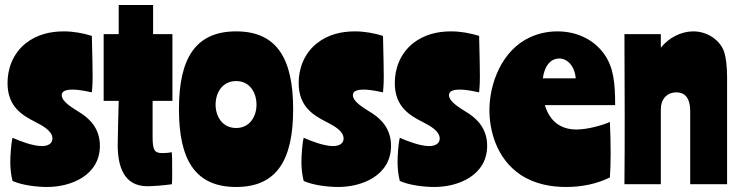

<svg xmlns="http://www.w3.org/2000/svg" viewBox="-20 -734 2940 765"><path d="M82 -561C30 -519 10 -459 10 -403C10 -308 70 -274 121 -248C148 -234 189 -213 189 -182C189 -164 174 -152 147 -152C111 -152 59 -172 30 -185C24 -161 21 -113 21 -88C21 -63 24 -36 30 -13C70 5 130 11 168 11C264 11 378 -36 378 -153C378 -220 340 -258 304 -282C273 -302 226 -327 226 -355C226 -372 245 -377 269 -377C301 -377 340 -367 346 -366C347 -380 349 -392 349 -432C349 -460 348 -510 346 -591C311 -602 272 -609 234 -609C181 -609 127 -597 82 -561Z M453 -598H393V-332H453C452 -293 449 -190 449 -157C449 -75 471 8 567 8C586 8 632 5 665 0C666 -8 666 -31 666 -56C666 -85 666 -119 664 -128C656 -125 636 -124 627 -124C594 -124 588 -137 588 -192V-332H667V-598H590V-714H453Z M921 -609C757 -609 693 -499 693 -299C693 -98 757 11 921 11C1084 11 1148 -98 1148 -299C1148 -499 1084 -609 921 -609ZM921 -224C866 -224 839 -270 839 -317C839 -365 866 -411 921 -411C975 -411 1002 -365 1002 -317C1002 -270 975 -224 921 -224Z M1242 -561C1190 -519 1170 -459 1170 -403C1170 -308 1230 -274 1281 -248C1308 -234 1349 -213 1349 -182C1349 -164 1334 -152 1307 -152C1271 -152 1219 -172 1190 -185C1184 -161 1181 -113 1181 -88C1181 -63 1184 -36 1190 -13C1230 5 1290 11 1328 11C1424 11 1538 -36 1538 -153C1538 -220 1500 -258 1464 -282C1433 -302 1386 -327 1386 -355C1386 -372 1405 -377 1429 -377C1461 -377 1500 -367 1506 -366C1507 -380 1509 -392 1509 -432C1509 -460 1508 -510 1506 -591C1471 -602 1432 -609 1394 -609C1341 -609 1287 -597 1242 -561Z M1625 -561C1573 -519 1553 -459 1553 -403C1553 -308 1613 -274 1664 -248C1691 -234 1732 -213 1732 -182C1732 -164 1717 -152 1690 -152C1654 -152 1602 -172 1573 -185C1567 -161 1564 -113 1564 -88C1564 -63 1567 -36 1573 -13C1613 5 1673 11 1711 11C1807 11 1921 -36 1921 -153C1921 -220 1883 -258 1847 -282C1816 -302 1769 -327 1769 -355C1769 -372 1788 -377 1812 -377C1844 -377 1883 -367 1889 -366C1890 -380 1892 -392 1892 -432C1892 -460 1891 -510 1889 -591C1854 -602 1815 -609 1777 -609C1724 -609 1670 -597 1625 -561Z M2431 -315C2431 -403 2425 -466 2387 -519C2347 -575 2280 -609 2201 -609C2163 -609 2126 -601 2093 -586C1980 -535 1930 -402 1930 -295C1930 -223 1953 -105 2055 -37C2112 0 2176 11 2235 11C2301 11 2359 -2 2410 -27C2412 -55 2413 -88 2413 -122C2413 -165 2412 -210 2410 -248C2378 -234 2320 -218 2277 -218C2207 -218 2168 -258 2151 -315ZM2208 -501C2238 -501 2269 -475 2274 -422H2143C2151 -480 2180 -501 2208 -501Z M2468 -598C2468 -501 2469 -333 2469 -283C2469 -198 2469 -88 2468 0H2613V-300C2613 -338 2637 -366 2675 -366C2704 -366 2730 -350 2730 -290V0H2877V-427C2877 -471 2872 -508 2865 -528C2850 -572 2801 -609 2742 -609C2694 -609 2645 -584 2613 -544V-598Z"/></svg>

Font: Ranchers
Style: Regular
Weight: 400
Designer: Pablo Impallari, Brenda Gallo
Foundry: Pablo Impallari, Brenda Gallo
Version: Version 1.000